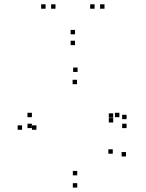

<svg xmlns="http://www.w3.org/2000/svg" viewBox="-20 -828 660 870"><path d="M330 22V2H310V22ZM551 -119V-139H531V-119ZM491 -131.5V-151.5H471V-131.5ZM330 -33.5V-53.5H310V-33.5ZM145 -240V-260H125V-240ZM329 -446.5V-466.5H309V-446.5ZM493 -294.5V-314.5H473V-294.5ZM493 -273V-293H473V-273ZM521 -297V-317H501V-297ZM124.5 -297V-317H104.5V-297ZM124.5 -247.5V-267.5H104.5V-247.5ZM553.5 -247.5V-267.5H533.5V-247.5ZM553.5 -288V-308H533.5V-288ZM331.5 -502V-522H311.5V-502ZM80 -240V-260H60V-240ZM320 -623.5V-643.5H300V-623.5ZM453.5 -788.5V-808.5H433.5V-788.5ZM408.5 -788.5V-808.5H388.5V-788.5ZM320 -672.5V-692.5H300V-672.5ZM231.5 -788.5V-808.5H211.5V-788.5ZM186.5 -788.5V-808.5H166.5V-788.5Z"/></svg>

Font: Monaspace Neon Dots Var
Style: Regular
Weight: 400
Designer: Riley Cran and the Lettermatic Team
Version: Version 1.100 (Monaspace Neon Dots)